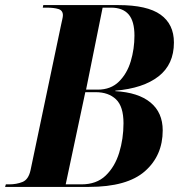

<svg xmlns="http://www.w3.org/2000/svg" viewBox="-50 -734 703 754"><path d="M-30 0 -27 -10H-14Q15 -10 38.5 -19.5Q62 -29 70 -66L190 -637Q192 -647 194.5 -657.5Q197 -668 197 -674Q197 -693 179.5 -698.5Q162 -704 132 -704H118L120 -714H415Q528 -714 580.5 -676.5Q633 -639 633 -567Q633 -481 572.5 -434Q512 -387 403 -378V-376Q493 -371 541 -331.5Q589 -292 589 -222Q589 -123 519 -61.5Q449 0 299 0ZM334 -382Q385 -382 417 -413.5Q449 -445 463.5 -493.5Q478 -542 478 -594Q478 -651 455 -677.5Q432 -704 386 -704H353L288 -382ZM270 -10Q329 -10 365 -44.5Q401 -79 418 -134Q435 -189 435 -250Q435 -316 405.5 -344Q376 -372 326 -372H285L208 -10Z"/></svg>

Font: Noto Serif Display SemiCondensed
Style: Bold Italic
Weight: 700
Width: 4
Italic angle: -12°
Designer: Monotype Design Team
Foundry: Monotype Imaging Inc.
Version: Version 2.009